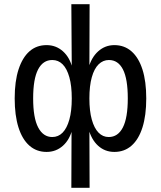

<svg xmlns="http://www.w3.org/2000/svg" viewBox="-20 -715 767 915"><path d="M320 180 321 -104H326Q313 -50 280 -20.5Q247 9 202 9Q154 9 120 -21Q86 -51 68 -108Q50 -165 50 -246Q50 -328 68.5 -384.5Q87 -441 120.5 -470.5Q154 -500 202 -500Q247 -500 280 -470.5Q313 -441 326 -388H322L320 -695H407L406 -388H401Q415 -441 448 -470.5Q481 -500 525 -500Q573 -500 607 -470Q641 -440 659 -383.5Q677 -327 677 -246Q677 -165 659 -108Q641 -51 607 -21Q573 9 525 9Q480 9 447.5 -20.5Q415 -50 401 -104H406L407 180ZM229 -62Q258 -62 278.5 -83Q299 -104 310.5 -145Q322 -186 322 -246Q322 -306 310.5 -347Q299 -388 278.5 -408.5Q258 -429 229 -429Q185 -429 161.5 -384Q138 -339 138 -246Q138 -153 162 -107.5Q186 -62 229 -62ZM498 -62Q542 -62 565.5 -107.5Q589 -153 589 -246Q589 -339 566 -384Q543 -429 499 -429Q471 -429 450 -408.5Q429 -388 417.5 -347Q406 -306 406 -246Q406 -186 417.5 -145Q429 -104 449.5 -83Q470 -62 498 -62Z"/></svg>

Font: Nunito Sans 10pt Condensed Medium
Style: Regular
Weight: 500
Width: 3
Designer: Vernon Adams
Foundry: Vernon Adams
Version: Version 3.101;gftools[0.9.27]